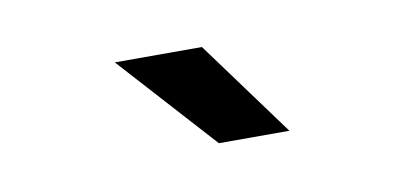

<svg xmlns="http://www.w3.org/2000/svg" viewBox="-31 -792 562 267"><g transform="rotate(-10 250.0 -658.0)"><path d="M138.7 -725.6H261.7L361.3 -589.8H261.7Z"/></g></svg>

Font: Altinn-DIN Condensed
Style: DINCondensed-Bold
Weight: 700
Width: 3
Designer: Charles Nix
Foundry: Altinn
Version: Version 2.00